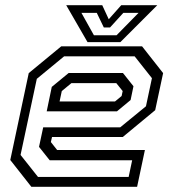

<svg xmlns="http://www.w3.org/2000/svg" viewBox="-20 -718 666 738"><path d="M526 -540 607 -437 576.5 -294.5 452 -191.5H180L175.5 -172L199.5 -141.5H537L507 0H100.5L19.5 -103L90.5 -437L215.5 -540ZM452.5 -437.5 493 -386.5 482 -333.5 429.5 -290H159.5L179 -384L244 -437.5ZM497.5 -501.5H226.5L121.5 -415L59 -122.5L126 -38H474.5L488 -102H171L130 -153.5L146 -228.5H442L541 -309.5L564 -417.5ZM427 -398.5H254.5L217.5 -368L209 -328H422L447.5 -349L451.5 -368ZM316.5 -556 234.5 -698H373L398 -644L446 -698H584.5L442.5 -556ZM341 -582.5H428L512.5 -668.5H454L403 -612.5H379L352 -668.5H293Z"/></svg>

Font: Tourney
Style: Italic
Weight: 400
Italic angle: -12°
Version: Version 1.015